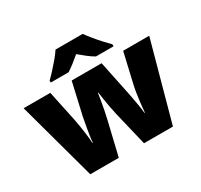

<svg xmlns="http://www.w3.org/2000/svg" viewBox="-158 -970 1226 1173"><g transform="rotate(-30 455.0 -383.0)"><path d="M484 -242Q478 -267 472 -300Q466 -333 461.5 -362.5Q457 -392 455 -407H452Q450 -392 445 -362Q440 -332 433.5 -298Q427 -264 420 -235L364 0H163L12 -553H200L245 -341Q250 -318 255 -285.5Q260 -253 264.5 -219.5Q269 -186 270 -159H273Q274 -179 278 -205Q282 -231 286.5 -257Q291 -283 295 -303Q299 -323 300 -330L351 -553H562L609 -327Q613 -308 618.5 -278.5Q624 -249 629.5 -217Q635 -185 637 -159H640Q642 -186 646 -220.5Q650 -255 655 -287.5Q660 -320 665 -341L714 -553H898L746 0H542ZM552 -766Q568 -743 590.5 -715.5Q613 -688 636.5 -662.5Q660 -637 677 -620V-606H553Q527 -621 504 -639Q481 -657 455 -679Q429 -657 407.5 -640Q386 -623 360 -606H234V-620Q253 -638 276.5 -663.5Q300 -689 322.5 -716Q345 -743 360 -766Z"/></g></svg>

Font: Noto Sans Thaana Black
Style: Regular
Weight: 900
Designer: David Williams
Foundry: Google Inc.
Version: Version 3.001; ttfautohint (v1.8.4.7-5d5b)